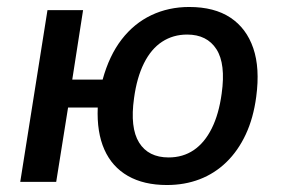

<svg xmlns="http://www.w3.org/2000/svg" viewBox="-20 -521 807 550"><path d="M458 9Q392 9 346.5 -17Q301 -43 279 -92.5Q257 -142 260 -213H175L141 0H38L116 -492H218L187 -293H274Q293 -362 328.5 -408Q364 -454 413.5 -477.5Q463 -501 522 -501Q594 -501 640 -470.5Q686 -440 705.5 -383Q725 -326 714 -244Q706 -183 684 -136Q662 -89 628.5 -56.5Q595 -24 552 -7.5Q509 9 458 9ZM463 -70Q504 -70 535 -91Q566 -112 586.5 -153Q607 -194 615 -253Q627 -338 600 -380Q573 -422 516 -422Q476 -422 444.5 -401.5Q413 -381 392.5 -340Q372 -299 364 -240Q352 -155 378.5 -112.5Q405 -70 463 -70Z"/></svg>

Font: Nunito Sans 10pt SemiCondensed SemiBold
Style: Italic
Weight: 600
Width: 4
Italic angle: -9°
Designer: Vernon Adams
Foundry: Vernon Adams
Version: Version 3.101;gftools[0.9.27]